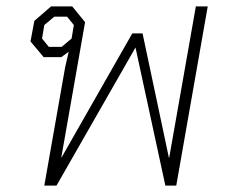

<svg xmlns="http://www.w3.org/2000/svg" viewBox="-20 -578 703 598"><path d="M183 -369 194 -417 171 -400H116L75 -449L87 -513L139 -558H205L245 -509L171 -88H172L392 -474H424L506 -87H507L590 -558H627L529 0H495L402 -430L156 0H118ZM172 -432 203 -458 210 -500 189 -526H149L118 -500L111 -458L132 -432Z"/></svg>

Font: Chakra Petch ExtraLight
Style: Italic
Weight: 275
Italic angle: -10°
Designer: Katatrad Aksorn Co.,Ltd.
Foundry: Cadson Demak Co.,Ltd.
Version: Version 1.000; ttfautohint (v1.6)